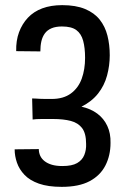

<svg xmlns="http://www.w3.org/2000/svg" viewBox="-20 -717 494 747"><path d="M220 10Q167 10 131.5 -2.5Q96 -15 75.5 -36.5Q55 -58 46 -84Q37 -110 37 -136L131 -137Q131 -123 136.5 -111Q142 -99 153.5 -90Q165 -81 182 -76Q199 -71 223 -71Q260 -71 280 -82.5Q300 -94 308 -114Q316 -134 315 -157Q315 -198 299.5 -218.5Q284 -239 255.5 -246.5Q227 -254 187 -254Q175 -254 163.5 -254Q152 -254 141.5 -254Q131 -254 122 -253.5Q113 -253 107 -252L105 -334Q111 -334 119 -333.5Q127 -333 137 -332.5Q147 -332 158 -332Q169 -332 181 -332Q227 -332 256 -353.5Q285 -375 298 -411Q311 -447 311 -492Q311 -531 303.5 -558.5Q296 -586 277 -600Q258 -614 221 -614Q197 -614 180.5 -607Q164 -600 154.5 -587Q145 -574 141 -556.5Q137 -539 137 -517L43 -518Q42 -559 54 -591.5Q66 -624 88.5 -648Q111 -672 144.5 -684.5Q178 -697 222 -697Q275 -697 311 -682Q347 -667 368 -640.5Q389 -614 398 -578.5Q407 -543 407 -502Q407 -462 396.5 -423Q386 -384 361.5 -353Q337 -322 297 -302Q333 -294 358.5 -275Q384 -256 397.5 -227Q411 -198 410 -161Q410 -112 390 -73Q370 -34 328.5 -12Q287 10 220 10Z"/></svg>

Font: Truculenta SemiBold
Style: Regular
Weight: 600
Version: Version 1.002